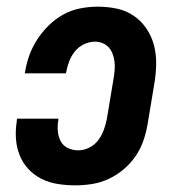

<svg xmlns="http://www.w3.org/2000/svg" viewBox="-20 -548 540 576"><path d="M206 8Q179 8 153.5 4Q128 0 105.5 -11Q83 -22 66 -40Q49 -58 39.5 -81Q30 -104 28 -130Q26 -156 30 -182L31 -192H155V-187Q152 -171 153.5 -154.5Q155 -138 162 -124.5Q169 -111 183.5 -104Q198 -97 215 -97Q232 -97 248.5 -105.5Q265 -114 275.5 -128.5Q286 -143 292 -160Q298 -177 301 -194L321 -314Q323 -326 324 -338.5Q325 -351 323.5 -363Q322 -375 318 -386Q314 -397 306.5 -405.5Q299 -414 288 -418.5Q277 -423 265 -423Q248 -423 231.5 -415Q215 -407 204 -393Q193 -379 187 -362.5Q181 -346 178 -329V-328H54L55 -331Q59 -357 68 -382Q77 -407 92 -430Q107 -453 127 -472.5Q147 -492 171 -505Q195 -518 221.5 -523Q248 -528 273 -528Q303 -528 331 -522Q359 -516 381.5 -500.5Q404 -485 419.5 -462Q435 -439 442 -412Q449 -385 448.5 -355.5Q448 -326 443 -297L423 -177Q419 -152 410.5 -127Q402 -102 387 -80Q372 -58 351.5 -40.5Q331 -23 306.5 -11.5Q282 0 256.5 4Q231 8 206 8Z"/></svg>

Font: Iosevka Term Curly XBd Obl
Style: Regular
Weight: 800
Italic angle: -9°
Designer: Belleve Invis
Foundry: Belleve Invis
Version: Version 32.3.0